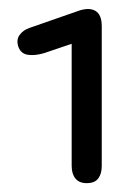

<svg xmlns="http://www.w3.org/2000/svg" viewBox="-20 -800 314 434"><path d="M176 -386Q159 -386 150.5 -396.5Q142 -407 142 -425V-701L80 -680Q60 -674 44 -676Q28 -678 22 -693Q16 -709 24 -720.5Q32 -732 47 -737L156 -775Q181 -784 195.5 -775.5Q210 -767 210 -741V-425Q210 -407 202 -396.5Q194 -386 176 -386Z"/></svg>

Font: Comfortaa
Style: Regular
Weight: 400
Designer: Johan Aakerlund
Foundry: Johan Aakerlund
Version: Version 3.104; ttfautohint (v1.8.1.43-b0c9)